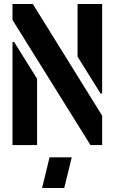

<svg xmlns="http://www.w3.org/2000/svg" viewBox="-20 -720 569 953"><path d="M189 213 226 61H336L299 213ZM429 0 42 -621V-700H143L487 -146V0ZM42 0V-512H50L164 -329V0ZM479 -256 365 -439V-700H487V-256Z"/></svg>

Font: Stick No Bills
Style: Bold
Weight: 700
Version: Version 2.000